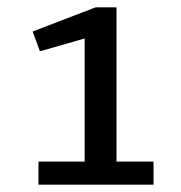

<svg xmlns="http://www.w3.org/2000/svg" viewBox="-20 -939 495 524"><path d="M85 -498H211V-834L89 -799L69 -853L241 -919H298V-498H399V-435H85Z"/></svg>

Font: Rosario Light Medium
Style: Regular
Weight: 500
Version: Version 1.101; ttfautohint (v1.8.1.43-b0c9)